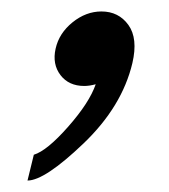

<svg xmlns="http://www.w3.org/2000/svg" viewBox="-20 -135 295 335"><path d="M157 -115Q187 -115 204 -91.5Q221 -68 211 -25Q193 51 125.5 115.5Q58 180 28 180L39 135Q62 128 99 86Q136 44 147 12Q136 15 127 15Q100 15 85.5 -4Q71 -23 77 -50Q83 -77 106.5 -96Q130 -115 157 -115Z"/></svg>

Font: Miedinger
Style: Italic
Weight: 400
Italic angle: -13°
Version: Version 001.000